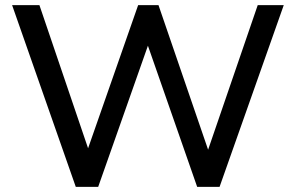

<svg xmlns="http://www.w3.org/2000/svg" viewBox="-20 -725 1147 745"><path d="M274 0 27 -705H133L340 -96H303L516 -705H595L804 -96H771L980 -705H1081L832 0H745L543 -579H565L361 0Z"/></svg>

Font: Nunito Sans 12pt ExtraLight 12pt SemiBold
Style: Regular
Weight: 600
Version: Version 3.101;gftools[0.9.27]